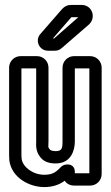

<svg xmlns="http://www.w3.org/2000/svg" viewBox="-20 -729 450 780"><path d="M284 -31C284 -67 243 -66 229 -52C210 -33 198 -19 160 -19C114 -19 73 -50 68 -83C67 -90 67 -101 67 -118V-451H127V-154C127 -143 123 -115 145 -89C160 -70 184 -65 206 -65C271 -65 284 -122 284 -154V-451H343V-25H284ZM393 -22V-454C393 -480 372 -501 346 -501H281C255 -501 234 -480 234 -454V-154C234 -126 231 -115 206 -115C190 -115 184 -120 183 -121C173 -133 177 -133 177 -154V-454C177 -480 156 -501 130 -501H64C38 -501 17 -480 17 -454V-118C17 -101 17 -89 18 -77C27 -8 98 31 160 31C195 31 222 21 243 5C243 5 246 10 248 12C256 20 268 25 281 25H346C372 25 393 4 393 -22ZM195 -573 269 -658C270 -658 270 -659 270 -659H298L200 -573H199ZM175 -523H201C213 -523 221 -525 231 -534L342 -630C362 -649 361 -679 344 -696C336 -704 325 -709 312 -709H268C254 -709 242 -703 232 -692L144 -591C128 -574 131 -546 149 -532C156 -526 165 -523 175 -523Z"/></svg>

Font: DIN Rundschrift
Style: MittelKont
Weight: 400
Version: Version 1.027